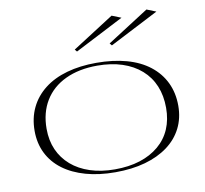

<svg xmlns="http://www.w3.org/2000/svg" viewBox="-81 -812 978 916"><g transform="rotate(-10 408.0 -354.5)"><path d="M406 -515Q487 -515 552 -497Q617 -479 662.5 -443.5Q708 -408 732 -358Q756 -308 756 -246Q756 -186 731.5 -137.5Q707 -89 661 -55Q615 -21 551 -3Q487 15 406 15Q327 15 263 -3Q199 -21 153.5 -55Q108 -89 84 -137.5Q60 -186 60 -246Q60 -308 84 -358Q108 -408 153.5 -443.5Q199 -479 263 -497Q327 -515 406 -515ZM408 -501Q319 -501 253.5 -470Q188 -439 153 -381.5Q118 -324 118 -246Q118 -189 138 -144Q158 -99 195.5 -66.5Q233 -34 286.5 -16.5Q340 1 406 1Q474 1 527.5 -16Q581 -33 619.5 -65.5Q658 -98 677.5 -143.5Q697 -189 697 -246Q697 -305 677.5 -352Q658 -399 620 -432.5Q582 -466 528.5 -483.5Q475 -501 408 -501ZM494 -584 485 -595 686 -724 731 -706ZM325 -584 316 -595 517 -724 562 -706Z"/></g></svg>

Font: Kalnia SemiExpanded ExtraLight
Style: Regular
Weight: 250
Width: 6
Designer: Frida Medrano
Foundry: Frida Medrano
Version: Version 1.105